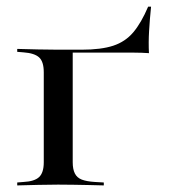

<svg xmlns="http://www.w3.org/2000/svg" viewBox="-20 -563 512 583"><path d="M156.5 -2.4Q124.2 -2.4 95.6 -1.6Q66.9 -0.8 32.3 0V-8.9L51.6 -10.5Q84.7 -12.1 98.8 -25.4Q112.9 -38.7 112.9 -70.2V-207.3H200.8V-70.2Q200.8 -49.2 207.3 -36.3Q213.7 -23.4 228.2 -17.7Q242.7 -12.1 267.7 -10.5L295.2 -8.9V0Q269.4 -0.8 247.2 -1.2Q225 -1.6 202.8 -2Q180.6 -2.4 156.5 -2.4ZM112.9 -207.3V-343.5Q112.9 -375.8 98.8 -388.7Q84.7 -401.6 51.6 -404L32.3 -405.6V-414.5Q66.9 -413.7 95.6 -412.9Q124.2 -412.1 156.5 -412.1H157.3L200.8 -406.5V-207.3ZM157.3 -403.2V-412.1H227.4Q287.1 -412.1 323.8 -424.2Q360.5 -436.3 384.7 -464.9Q408.9 -493.5 429.8 -542.7H438.7Q434.7 -504 432.7 -469Q430.6 -433.9 432.3 -401.6Q409.7 -403.2 387.5 -403.2Q365.3 -403.2 343.5 -403.2H227.4Z"/></svg>

Font: Playfair 144pt SemiExpanded Medium
Style: Regular
Weight: 500
Width: 6
Designer: Claus Eggers Sørensen
Foundry: Claus Eggers Sørensen
Version: Version 2.203